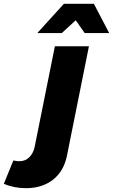

<svg xmlns="http://www.w3.org/2000/svg" viewBox="-166 -783 591 1004"><path d="M-64 60Q-34 60 -13 39.5Q8 19 15 -14L121 -541H299L185 27Q169 111 112 156Q55 201 -30 201Q-93 201 -146 178L-96 56Q-81 60 -64 60ZM405 -610H277L230 -677L157 -610H29L168 -763H325Z"/></svg>

Font: Gontserrat
Style: Bold Italic
Weight: 700
Italic angle: -11.3°
Designer: Julieta Ulanovsky
Foundry: Julieta Ulanovsky
Version: Version 6.001